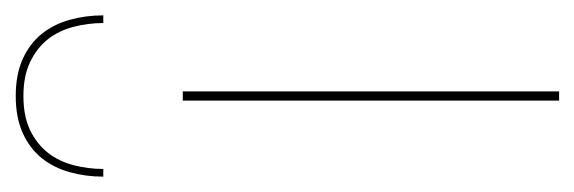

<svg xmlns="http://www.w3.org/2000/svg" viewBox="-270 -479 748 250"><g transform="rotate(-90 104.0 -354.0)"><path d="M0 0ZM110 -490V0H98V-490ZM104 -707.5Q132 -707.5 152 -698.5Q172 -689.5 184.8 -673.8Q197.5 -658 203.2 -637.2Q209 -616.5 209 -593.5H199Q199 -613.5 194 -632.5Q189 -651.5 177.8 -665.8Q166.5 -680 148.2 -688.8Q130 -697.5 104 -697.5Q77.5 -697.5 59.5 -688.8Q41.5 -680 30.2 -665.8Q19 -651.5 14 -632.5Q9 -613.5 9 -593.5H-1Q-1 -616.5 4.8 -637.2Q10.5 -658 23.2 -673.8Q36 -689.5 56 -698.5Q76 -707.5 104 -707.5Z"/></g></svg>

Font: Lato Hairline
Style: Regular
Weight: 100
Designer: Lukasz Dziedzic
Foundry: tyPoland Lukasz Dziedzic
Version: Version 2.007; 2014-02-27